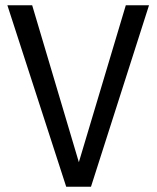

<svg xmlns="http://www.w3.org/2000/svg" viewBox="-20 -708 594 728"><path d="M325 0H231L8 -688H102L279 -93L457 -688H545Z"/></svg>

Font: FiraSans
Style: Regular
Weight: 350
Designer: Carrois Corporate & Edenspiekermann AG
Foundry: Carrois Corporate GbR & Edenspiekermann AG
Version: Version 3.106;PS 003.106;hotconv 1.0.70;makeotf.lib2.5.58329